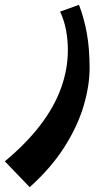

<svg xmlns="http://www.w3.org/2000/svg" viewBox="-100 -420 446 795"><path d="M23 355 -80 248Q9 174 67 98Q125 22 153 -56Q181 -134 181 -212Q181 -255 173.5 -295Q166 -335 149 -372L227 -400Q248 -346 259.5 -282.5Q271 -219 271 -137Q271 -66 246.5 17.5Q222 101 167.5 187.5Q113 274 23 355Z"/></svg>

Font: Marhey Light
Style: Regular
Weight: 400
Version: Version 1.000